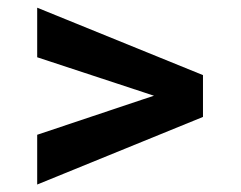

<svg xmlns="http://www.w3.org/2000/svg" viewBox="-20 -559 640 509"><path d="M78.6 -407.2V-538.6L518.1 -359.9V-249L78.6 -69.8V-201.7L358.4 -295.4L388.2 -305.2L358.9 -314.9Z"/></svg>

Font: TypoPRO Roboto Mono
Style: Bold
Weight: 700
Designer: Google
Version: Version 2.000986; 2015; ttfautohint (v1.3)